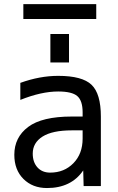

<svg xmlns="http://www.w3.org/2000/svg" viewBox="-20 -905 574 936"><path d="M382.8 -269.5H330.1Q235.4 -269.5 187.5 -239.3Q139.6 -209 139.6 -156.2Q139.6 -114.3 162.6 -88.9Q185.5 -63.5 224.6 -63.5Q293 -63.5 337.9 -109.4Q382.8 -155.3 382.8 -229.5ZM382.8 -336.9V-357.4Q382.8 -414.1 356.9 -436.5Q331.1 -459 263.7 -459Q181.6 -459 79.1 -418V-501Q173.8 -535.2 263.7 -535.2Q380.9 -535.2 426.3 -491.7Q471.7 -448.2 471.7 -336.9V2H387.7L385.7 -74.2Q327.1 11.7 209 11.7Q138.7 11.7 94.2 -32.7Q49.8 -77.1 49.8 -150.4Q49.8 -235.4 117.2 -286.1Q184.6 -336.9 330.1 -336.9ZM93.8 -812.5V-884.8H449.2V-812.5ZM225.6 -600.6V-739.3H316.4V-600.6Z"/></svg>

Font: Nasu
Style: Regular
Weight: 400
Designer: Ryoko NISHIZUKA (kana &amp; ideographs); Paul D. Hunt (Latin, Greek &amp; Cyrillic); Wenlong ZHANG (bopomofo); Sandoll C
Version: Version 2014.1215